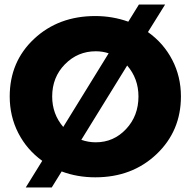

<svg xmlns="http://www.w3.org/2000/svg" viewBox="-20 -775 844 850"><path d="M635 -633Q704 -584 742.5 -510Q781 -436 781 -348Q781 -195 673 -92.5Q565 10 402 10Q322 10 253 -16L209 55H94L167 -63Q99 -112 61 -186Q23 -260 23 -348Q23 -502 131 -603Q239 -704 402 -704Q478 -704 548 -679L595 -755H711ZM211 -348Q211 -270 260 -213L461 -539Q434 -548 404 -548Q324 -548 267.5 -490.5Q211 -433 211 -348ZM404 -145Q483 -145 538 -203.5Q593 -262 593 -348Q593 -427 543 -485L340 -156Q371 -145 404 -145Z"/></svg>

Font: Montserrat arm
Style: Bold
Weight: 700
Designer: Julieta Ulanovsky
Foundry: Julieta Ulanovsky
Version: Version 6.000;PS 006.000;hotconv 1.0.88;makeotf.lib2.5.64775